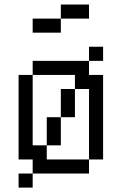

<svg xmlns="http://www.w3.org/2000/svg" viewBox="-20 -770 540 852"><path d="M437.5 -500V-562.5H375V-500H125V-437.5H62.5Q62.5 -437.5 62.5 -62.5H125V0H62.5V62.5H125V0H375V-62.5H187.5V-125H125V-437.5H312.5V-375H250Q250 -375 250 -250H187.5Q187.5 -250 187.5 -125H250Q250 -125 250 -250H312.5Q312.5 -250 312.5 -375H375V-62.5H437.5Q437.5 -62.5 437.5 -437.5H375V-500ZM375 -687.5V-750H250V-687.5H125V-625H250V-687.5Z"/></svg>

Font: UnifontExMono
Style: Regular
Weight: 500
Version: Version 15.0.06